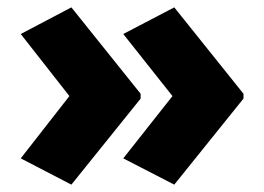

<svg xmlns="http://www.w3.org/2000/svg" viewBox="-20 -543 721 524"><path d="M174.8 -522.9 363.8 -287.1V-273.9L174.8 -39.1L36.6 -110.8L169.4 -280.8L36.6 -450.2ZM455.6 -522.9 644.5 -287.1V-273.9L455.6 -39.1L316.4 -110.8L450.7 -280.8L316.4 -450.2Z"/></svg>

Font: Nokora Black
Style: Regular
Weight: 900
Designer: Danh Hong
Version: Version 8.000; ttfautohint (v1.8.3)